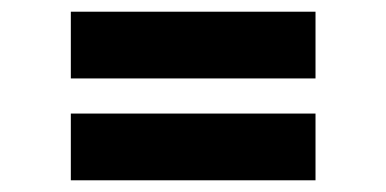

<svg xmlns="http://www.w3.org/2000/svg" viewBox="-20 -514 660 328"><path d="M101 -380V-494H519V-380ZM101 -206V-320H519V-206Z"/></svg>

Font: Space Grotesk Light
Style: Bold
Weight: 700
Version: Version 2.000